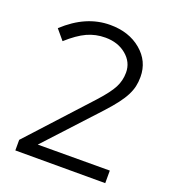

<svg xmlns="http://www.w3.org/2000/svg" viewBox="-130 -807 809 905"><g transform="rotate(20 274.0 -354.5)"><path d="M50 0V-53L330 -359Q379 -413 397 -448Q415 -483 415 -523Q415 -575 373 -610Q331 -645 268 -645Q219 -645 176.5 -625.5Q134 -606 83 -560L41 -610Q95 -660 151.5 -684.5Q208 -709 269 -709Q363 -709 424.5 -657.5Q486 -606 486 -527Q486 -501 481 -479Q476 -457 464 -433.5Q452 -410 431.5 -383Q411 -356 379 -321L140 -62L501 -63V0Z"/></g></svg>

Font: Red Hat Text
Style: Regular
Weight: 400
Designer: Pentagram / MCKL
Foundry: Pentagram / MCKL
Version: Version 1.005; Red Hat Text